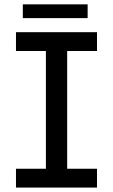

<svg xmlns="http://www.w3.org/2000/svg" viewBox="-20 -845 509 865"><path d="M52 0V-84.8H186.8V-615.2H52V-700H417V-615.2H282.6V-84.8H417V0ZM82.8 -763.4V-825.4H374.8V-763.4Z"/></svg>

Font: MuseoModerno Thin
Style: Regular
Weight: 100
Designer: Pablo Cosgaya, Héctor Gatti, Marcela Romero, and the Authors of The MuseoModerno Project.
Foundry: Omnibus-Type Team
Version: Version 1.003